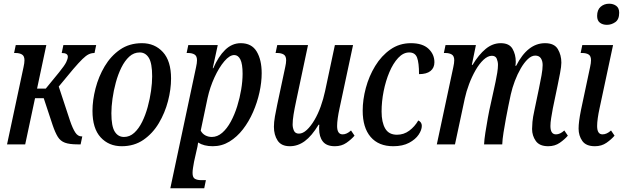

<svg xmlns="http://www.w3.org/2000/svg" viewBox="-20 -779 3361 1036"><path d="M18 0 107 -417Q112 -439 112 -454Q112 -477 98.5 -485Q85 -493 64 -493H56L65 -536H230L180 -301H227L299 -389Q329 -426 337.5 -444Q346 -462 346 -473Q346 -493 313 -493L322 -536H499L490 -493Q473 -493 458.5 -486Q444 -479 425 -460.5Q406 -442 375 -406L297 -312L358 -127Q372 -86 386 -64.5Q400 -43 420 -43H424L415 0H399Q355 0 330.5 -9Q306 -18 292 -40.5Q278 -63 264 -104L216 -249H169L116 0Z M637 10Q567 10 523 -38Q479 -86 479 -181Q479 -238 495.5 -302Q512 -366 545 -421.5Q578 -477 628 -511.5Q678 -546 746 -546Q815 -546 859 -498Q903 -450 903 -355Q903 -297 886.5 -233.5Q870 -170 837 -114.5Q804 -59 754 -24.5Q704 10 637 10ZM649 -40Q680 -40 704.5 -62.5Q729 -85 747 -121.5Q765 -158 777 -202Q789 -246 795 -289Q801 -332 801 -367Q801 -438 783 -467Q765 -496 734 -496Q702 -496 677.5 -473.5Q653 -451 635 -414.5Q617 -378 605 -334Q593 -290 587 -246.5Q581 -203 581 -168Q581 -98 599 -69Q617 -40 649 -40Z M899 237 1038 -417Q1043 -439 1043 -454Q1043 -477 1029.5 -485Q1016 -493 995 -493H987L996 -536H1155L1128 -411H1131Q1158 -474 1195 -510Q1232 -546 1279 -546Q1338 -546 1365 -501Q1392 -456 1392 -384Q1392 -335 1380 -280.5Q1368 -226 1345.5 -174.5Q1323 -123 1291 -81.5Q1259 -40 1218 -15Q1177 10 1128 10Q1080 10 1049 -10Q1048 -1 1045.5 12Q1043 25 1040 36L1027 94Q1024 111 1021.5 126.5Q1019 142 1019 154Q1019 179 1032 186Q1045 193 1065 193H1091L1082 237ZM1123 -40Q1153 -40 1179 -62.5Q1205 -85 1225.5 -123Q1246 -161 1260 -206Q1274 -251 1281.5 -296.5Q1289 -342 1289 -381Q1289 -434 1277 -458Q1265 -482 1244 -482Q1219 -482 1190.5 -448.5Q1162 -415 1137.5 -362Q1113 -309 1100 -250L1063 -74Q1072 -57 1088 -48.5Q1104 -40 1123 -40Z M1544 10Q1498 10 1478 -20.5Q1458 -51 1458 -95Q1458 -119 1463.5 -151Q1469 -183 1476 -215L1519 -417Q1524 -439 1524 -454Q1524 -477 1510.5 -485Q1497 -493 1476 -493H1467L1476 -536H1642L1578 -234Q1569 -192 1564 -161Q1559 -130 1559 -107Q1559 -90 1566 -74Q1573 -58 1593 -58Q1614 -58 1635.5 -78Q1657 -98 1676.5 -131Q1696 -164 1710.5 -204.5Q1725 -245 1734 -287L1787 -536H1885L1812 -194Q1806 -167 1802.5 -142Q1799 -117 1799 -99Q1799 -54 1829 -54Q1851 -54 1874 -75L1893 -47Q1876 -27 1849.5 -8.5Q1823 10 1787 10Q1742 10 1722 -15.5Q1702 -41 1702 -84Q1702 -89 1702 -94.5Q1702 -100 1703 -106H1699Q1662 -45 1624.5 -17.5Q1587 10 1544 10Z M2102 10Q2023 10 1980 -40Q1937 -90 1937 -182Q1937 -241 1954 -304.5Q1971 -368 2004.5 -423Q2038 -478 2086.5 -512Q2135 -546 2197 -546Q2260 -546 2292 -516Q2324 -486 2324 -443Q2324 -413 2303 -396Q2282 -379 2241 -379Q2241 -440 2230.5 -468Q2220 -496 2188 -496Q2156 -496 2128.5 -466.5Q2101 -437 2081 -389.5Q2061 -342 2050 -286.5Q2039 -231 2039 -177Q2039 -119 2058.5 -85.5Q2078 -52 2122 -52Q2159 -52 2188.5 -74Q2218 -96 2237 -129Q2256 -120 2256 -100Q2256 -78 2239 -52.5Q2222 -27 2187.5 -8.5Q2153 10 2102 10Z M2938 10Q2891 10 2871 -18.5Q2851 -47 2851 -83Q2851 -98 2853 -121.5Q2855 -145 2864 -186L2888 -301Q2896 -339 2902 -372.5Q2908 -406 2908 -428Q2908 -450 2898.5 -464.5Q2889 -479 2868 -479Q2848 -479 2828 -460Q2808 -441 2790 -410Q2772 -379 2758 -342Q2744 -305 2736 -269L2723 -207Q2717 -178 2710 -140Q2703 -102 2697 -64.5Q2691 -27 2690 0H2592Q2593 -25 2599 -63.5Q2605 -102 2612.5 -143.5Q2620 -185 2628 -219L2646 -301Q2649 -315 2654 -338Q2659 -361 2663 -386Q2667 -411 2667 -429Q2667 -446 2660.5 -462Q2654 -478 2634 -478Q2612 -478 2589 -456.5Q2566 -435 2546 -400Q2526 -365 2511 -325Q2496 -285 2488 -248L2435 0H2337L2426 -417Q2431 -439 2431 -454Q2431 -477 2417.5 -485Q2404 -493 2383 -493H2375L2384 -536H2548L2526 -429H2530Q2563 -484 2600.5 -515Q2638 -546 2682 -546Q2728 -546 2745.5 -515.5Q2763 -485 2763 -446Q2763 -441 2762.5 -435.5Q2762 -430 2761 -424H2765Q2827 -546 2921 -546Q2971 -546 2990 -514Q3009 -482 3009 -441Q3009 -421 3002 -384.5Q2995 -348 2989 -319L2963 -194Q2958 -167 2954 -142Q2950 -117 2950 -99Q2950 -54 2980 -54Q3002 -54 3025 -75L3044 -47Q3027 -27 3000.5 -8.5Q2974 10 2938 10Z M3255 -645Q3232 -645 3217 -656.5Q3202 -668 3202 -693Q3202 -726 3221 -742.5Q3240 -759 3267 -759Q3289 -759 3305 -747.5Q3321 -736 3321 -710Q3321 -674 3300 -659.5Q3279 -645 3255 -645ZM3190 10Q3142 10 3122 -18.5Q3102 -47 3102 -85Q3102 -103 3105 -127Q3108 -151 3115 -186L3164 -417Q3169 -439 3169 -454Q3169 -477 3156 -485Q3143 -493 3121 -493H3113L3122 -536H3288L3215 -194Q3209 -167 3205.5 -142Q3202 -117 3202 -99Q3202 -54 3231 -54Q3254 -54 3277 -75L3296 -47Q3279 -27 3252.5 -8.5Q3226 10 3190 10Z"/></svg>

Font: Noto Serif ExtraCondensed Medium
Style: Italic
Weight: 500
Width: 2
Italic angle: -12°
Designer: Monotype Design Team
Foundry: Monotype Imaging Inc.
Version: Version 2.013; ttfautohint (v1.8.4.7-5d5b)